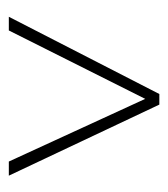

<svg xmlns="http://www.w3.org/2000/svg" viewBox="7 -760 381 435"><g transform="rotate(90 197.5 -542.5)"><path d="M18 -372H49L204 -681L346 -372H378L217 -713H193Z"/></g></svg>

Font: Noto Sans Armenian ExtraCondensed Thin
Style: Regular
Weight: 100
Width: 2
Designer: Monotype Design Team
Foundry: Monotype Imaging Inc.
Version: Version 2.008